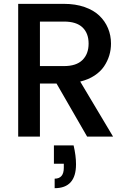

<svg xmlns="http://www.w3.org/2000/svg" viewBox="-20 -715 672 1005"><path d="M262.2 45.9H365.2Q377.9 99.6 377.9 145Q377.9 270 266.1 270V220.2Q314 220.2 314 163.1V142.1H262.2ZM189 0H75.2V-694.8H314.9Q375 -694.8 422.6 -678.2Q470.2 -661.6 500 -633.1Q529.8 -604.5 545.4 -567.1Q561 -529.8 561 -486.8Q561 -454.6 552 -424.8Q543 -395 524.7 -367.7Q506.3 -340.3 474.4 -319.3Q442.4 -298.3 399.9 -288.1L571.8 0H436L275.9 -277.8H189ZM314.9 -602.1H189V-369.1H314.9Q379.4 -369.1 411.6 -400.9Q443.8 -432.6 443.8 -486.8Q443.8 -541 411.9 -571.5Q379.9 -602.1 314.9 -602.1Z"/></svg>

Font: SVN-Poppins Medium
Style: Regular
Weight: 500
Designer: Ninad Kale (Devanagari), Jonny Pinhorn (Latin)
Foundry: Indian Type Foundry
Version: Version 3.002 2017